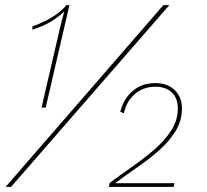

<svg xmlns="http://www.w3.org/2000/svg" viewBox="-20 -724 801 744"><path d="M141 -307 213 -618Q218 -636 221.5 -651.5Q225 -667 229 -680Q212 -662 181 -642.5Q150 -623 105 -609L106 -622Q127 -629 152 -641Q177 -653 200 -669.5Q223 -686 237 -704H249L157 -307ZM2 0 613 -704H636L23 0ZM402 0 405 -15Q446 -46 492 -78Q538 -110 578 -144.5Q618 -179 643.5 -218.5Q669 -258 669 -304Q669 -344 645.5 -366Q622 -388 582 -388Q536 -388 503 -360Q470 -332 460 -285L446 -291Q459 -341 494 -371.5Q529 -402 582 -402Q629 -402 657 -375Q685 -348 685 -304Q685 -256 660 -215.5Q635 -175 595.5 -140.5Q556 -106 511 -75Q466 -44 426 -14H656L653 0Z"/></svg>

Font: Prodigy Sans Thin
Style: Italic
Weight: 100
Italic angle: -13°
Designer: Wei Huang
Foundry: Wei Huang
Version: Version 1.003; ttfautohint (v1.8.3)